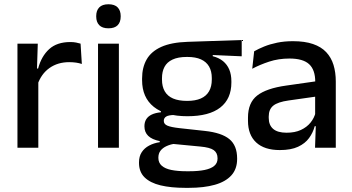

<svg xmlns="http://www.w3.org/2000/svg" viewBox="-20 -694 1652 902"><path d="M156 -295.5 135 -372H159Q174.5 -430 211 -463.2Q247.5 -496.5 310.5 -496.5Q325.5 -496.5 337.2 -494.2Q349 -492 358.5 -489L364.5 -393.5Q352.5 -397.5 337.5 -399.8Q322.5 -402 305 -402Q251.5 -402 212.5 -374.5Q173.5 -347 156 -295.5ZM62 0V-489H157.5L153 -346.5L160 -339.5V0Z M440.5 0V-489H538.5V0ZM489.5 -561Q460.5 -561 446.2 -575.8Q432 -590.5 432 -616.5V-618.5Q432 -644.5 446.2 -659.2Q460.5 -674 489.5 -674Q518.5 -674 532.8 -659.2Q547 -644.5 547 -618.5V-616.5Q547 -590 532.8 -575.5Q518.5 -561 489.5 -561Z M860.5 -148Q757.5 -148 702.5 -192Q647.5 -236 647.5 -317.5V-325.5Q647.5 -377 669 -414.8Q690.5 -452.5 737.8 -473.8Q785 -495 861.5 -497.5L1115.5 -506V-429.5L979.5 -435.5V-430Q1008.5 -422.5 1027.8 -406.8Q1047 -391 1057 -367.5Q1067 -344 1067 -312V-306.5Q1067 -229.5 1014.8 -188.8Q962.5 -148 860.5 -148ZM856.5 110.5H869Q911.5 110.5 941 104.5Q970.5 98.5 986.2 85.5Q1002 72.5 1002 51V49.5Q1002 24 984 11.2Q966 -1.5 921.5 -5.5L780.5 -19L805 -20Q781 -16 762.8 -7.8Q744.5 0.5 734.2 13.8Q724 27 724 46.5V47.5Q724 70.5 739.8 84.5Q755.5 98.5 785.2 104.5Q815 110.5 856.5 110.5ZM850.5 188.5Q783 188.5 734.2 176.8Q685.5 165 659.2 139.2Q633 113.5 633 71V69Q633 40.5 645.8 21Q658.5 1.5 680.8 -10.2Q703 -22 730.5 -26V-31Q694 -38.5 676.2 -55.8Q658.5 -73 658.5 -100.5V-101Q658.5 -120 667 -133.8Q675.5 -147.5 692.8 -155.8Q710 -164 736 -166.5V-177.5L839 -152.5L801.5 -154Q772 -153.5 760.8 -146.5Q749.5 -139.5 749.5 -126.5V-126Q749.5 -111 766.2 -103.8Q783 -96.5 823 -92L942 -79Q1021 -70.5 1057.5 -40.5Q1094 -10.5 1094 50.5V53Q1094 100 1066.8 130Q1039.5 160 988.8 174.2Q938 188.5 867 188.5ZM859 -220Q897.5 -220 923.2 -231.2Q949 -242.5 962 -265Q975 -287.5 975 -320V-327.5Q975 -359.5 962.2 -381.5Q949.5 -403.5 924.2 -415Q899 -426.5 860.5 -426.5H858Q816.5 -426.5 790.5 -414.2Q764.5 -402 752.8 -379.8Q741 -357.5 741 -327V-320Q741 -287.5 754 -265Q767 -242.5 793.2 -231.2Q819.5 -220 859 -220Z M1460 0 1464 -116 1460.5 -131V-285L1461 -309.5Q1461 -366 1432.2 -392.5Q1403.5 -419 1340 -419Q1288.5 -419 1244.5 -404.5Q1200.5 -390 1165 -371L1174 -453Q1194 -464.5 1221 -475.5Q1248 -486.5 1282 -493.5Q1316 -500.5 1356.5 -500.5Q1412 -500.5 1450.5 -487.2Q1489 -474 1512.5 -449Q1536 -424 1546.8 -389Q1557.5 -354 1557.5 -311V0ZM1294.5 11Q1222 11 1183.5 -24.8Q1145 -60.5 1145 -126.5V-141.5Q1145 -211.5 1188.2 -245.2Q1231.5 -279 1324.5 -292L1471.5 -313L1477 -242L1336 -222Q1285.5 -215 1264 -197.8Q1242.5 -180.5 1242.5 -147V-140Q1242.5 -106.5 1263.2 -88.5Q1284 -70.5 1326.5 -70.5Q1365.5 -70.5 1393.5 -83.5Q1421.5 -96.5 1439 -118.2Q1456.5 -140 1463 -166.5L1476.5 -101H1458.5Q1450.5 -71 1432 -45.5Q1413.5 -20 1380.2 -4.5Q1347 11 1294.5 11Z"/></svg>

Font: Anek Latin Medium
Style: Regular
Weight: 500
Designer: Yesha Goshar
Foundry: Ek Type
Version: Version 1.003